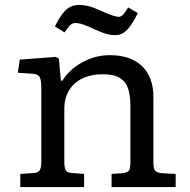

<svg xmlns="http://www.w3.org/2000/svg" viewBox="-20 -756 766 776"><path d="M62 0V-53L119 -57Q133 -58 140 -67Q147 -76 147 -105V-401Q147 -433 140 -445Q133 -457 110 -458L52 -462L60 -515L205 -526L218 -519L226 -430H232Q262 -477 314 -505Q366 -533 423 -533Q479 -533 518.5 -513.5Q558 -494 579 -456Q600 -418 600 -362V-97Q600 -77 606 -67.5Q612 -58 634 -56L690 -53V0H431V-53L475 -56Q493 -58 500 -65.5Q507 -73 507 -98V-328Q507 -371 497.5 -399Q488 -427 463.5 -441.5Q439 -456 395 -456Q348 -456 313 -439Q278 -422 259 -390.5Q240 -359 240 -317V-102Q240 -78 245.5 -68.5Q251 -59 267 -57L320 -53V0ZM446 -614Q427 -614 408 -619.5Q389 -625 361 -638Q338 -649 323 -654.5Q308 -660 299.5 -661.5Q291 -663 285 -663Q274 -663 265 -655.5Q256 -648 241 -625L202 -649Q220 -685 235 -703.5Q250 -722 265.5 -729Q281 -736 300 -736Q319 -736 338.5 -731Q358 -726 389 -712Q420 -698 436 -693Q452 -688 459 -688Q469 -688 477 -696Q485 -704 498 -726L537 -703Q519 -667 504.5 -648Q490 -629 476 -621.5Q462 -614 446 -614Z"/></svg>

Font: Literata Variable Black
Style: Regular
Weight: 900
Designer: Latin by Veronika Burian and Jose Scaglione. Greek by Irene Vlachou. Cyrillic by Vera Evstafieva.
Foundry: TypeTogether
Version: Version 3.021